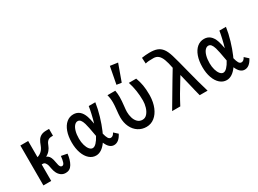

<svg xmlns="http://www.w3.org/2000/svg" viewBox="-39 -1559 3078 2291"><g transform="rotate(-30 1500.0 -414.0)"><path d="M266 -124Q261 -154 255.8 -173.5Q250.5 -193 238.2 -210Q226 -227 205.5 -227H189.5V0H82V-550H189.5V-327Q223 -336.5 249.5 -361.2Q276 -386 291.5 -427.5Q306.5 -469.5 322.8 -495Q339 -520.5 367 -535.5Q395 -550.5 440.5 -550.5H477.5V-456.5H459.5Q422 -456.5 401.8 -436.2Q381.5 -416 369 -378.5Q360 -353 338.2 -325.8Q316.5 -298.5 281.5 -280.5Q305.5 -271 318.5 -253.2Q331.5 -235.5 340 -205Q343.5 -192.5 348.5 -164.5Q353 -138.5 357.2 -123.5Q361.5 -108.5 369.5 -98.2Q377.5 -88 391 -88Q412.5 -88 422.8 -117.8Q433 -147.5 438.5 -200.5L521 -184.5Q512 -103.5 480.5 -49.2Q449 5 390 5Q352 5 325.8 -15Q299.5 -35 285.2 -64.2Q271 -93.5 266 -124Z M630.5 -273.5Q630.5 -359 653.5 -423Q676.5 -487 718 -521.8Q759.5 -556.5 813.5 -556.5Q910 -556.5 949.5 -443.5Q963 -404.5 975 -336Q991 -390.5 1004.8 -451.2Q1018.5 -512 1024 -550H1114.5Q1102.5 -465.5 1075 -373Q1047.5 -280.5 1016.5 -209L1004 -181.5Q1015 -135.5 1028.8 -112.5Q1042.5 -89.5 1064.5 -89.5Q1096 -89.5 1117 -132L1169 -85Q1123 5.5 1055 5.5Q990 5.5 951 -87Q884.5 6.5 807 6.5Q756.5 6.5 716.2 -28.8Q676 -64 653.2 -127.8Q630.5 -191.5 630.5 -273.5ZM815.5 -91Q840.5 -91 868 -119.8Q895.5 -148.5 921 -197.5V-198.5Q895.5 -346 883 -385Q871.5 -423 856 -441.8Q840.5 -460.5 818.5 -460.5Q794 -460.5 773.2 -437.8Q752.5 -415 740.2 -371.8Q728 -328.5 728 -271Q728 -221.5 740 -180.2Q752 -139 772 -115Q792 -91 815.5 -91Z M1282 -245.5Q1282 -267 1284.2 -292Q1286.5 -317 1289 -341Q1292.5 -374 1294.2 -396.2Q1296 -418.5 1296 -442Q1296 -499.5 1282 -550H1389.5Q1398 -507.5 1398 -459Q1398 -430.5 1395.8 -402.8Q1393.5 -375 1389.5 -337Q1387 -316 1385.2 -295.5Q1383.5 -275 1383.5 -261Q1383.5 -217.5 1395.8 -177.5Q1408 -137.5 1434.2 -112Q1460.5 -86.5 1500 -86.5Q1537.5 -86.5 1564 -117Q1590.5 -147.5 1604 -193.2Q1617.5 -239 1617.5 -283Q1617.5 -425 1576.5 -550H1678Q1699 -493.5 1708.8 -438Q1718.5 -382.5 1718.5 -311.5V-290.5Q1716 -203.5 1687.8 -135Q1659.5 -66.5 1610.8 -27.8Q1562 11 1499 11Q1437.5 11 1388 -20.8Q1338.5 -52.5 1310.2 -111Q1282 -169.5 1282 -245.5ZM1587 -824 1504 -594 1437 -604 1482 -839Z M1970 -193.5Q2006.5 -255.5 2045.8 -321.5Q2085 -387.5 2120 -444.5Q2105.5 -521 2087.8 -567.5Q2070 -614 2043.8 -636.5Q2017.5 -659 1978.5 -659Q1937.5 -659 1914.8 -657.5Q1892 -656 1866.5 -649.5L1862 -730.5Q1894.5 -735.5 1914.5 -737Q1934.5 -738.5 1966 -739.5Q2031 -740.5 2072.2 -725.2Q2113.5 -710 2141.8 -672.5Q2170 -635 2191 -566Q2215 -486 2254.5 -328Q2282.5 -218.5 2301.5 -148.2Q2320.5 -78 2344 0H2235.5Q2227 -31 2215.5 -78.2Q2204 -125.5 2193.5 -171Q2168.5 -280 2156.5 -324Q2138.5 -294 2129.5 -280Q2075.5 -192.5 2040.8 -133Q2006 -73.5 1968 0H1855.5Q1891.5 -59.5 1970 -193.5Z M2430.5 -273.5Q2430.5 -359 2453.5 -423Q2476.5 -487 2518 -521.8Q2559.5 -556.5 2613.5 -556.5Q2710 -556.5 2749.5 -443.5Q2763 -404.5 2775 -336Q2791 -390.5 2804.8 -451.2Q2818.5 -512 2824 -550H2914.5Q2902.5 -465.5 2875 -373Q2847.5 -280.5 2816.5 -209L2804 -181.5Q2815 -135.5 2828.8 -112.5Q2842.5 -89.5 2864.5 -89.5Q2896 -89.5 2917 -132L2969 -85Q2923 5.5 2855 5.5Q2790 5.5 2751 -87Q2684.5 6.5 2607 6.5Q2556.5 6.5 2516.2 -28.8Q2476 -64 2453.2 -127.8Q2430.5 -191.5 2430.5 -273.5ZM2615.5 -91Q2640.5 -91 2668 -119.8Q2695.5 -148.5 2721 -197.5V-198.5Q2695.5 -346 2683 -385Q2671.5 -423 2656 -441.8Q2640.5 -460.5 2618.5 -460.5Q2594 -460.5 2573.2 -437.8Q2552.5 -415 2540.2 -371.8Q2528 -328.5 2528 -271Q2528 -221.5 2540 -180.2Q2552 -139 2572 -115Q2592 -91 2615.5 -91Z"/></g></svg>

Font: JuliaMono SemiBold
Style: Regular
Weight: 600
Monospace: yes
Designer: cormullion
Foundry: corm
Version: Version 0.055; ttfautohint (v1.8.4)